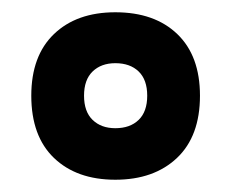

<svg xmlns="http://www.w3.org/2000/svg" viewBox="-20 -742 377 313"><path d="M31 -586Q31 -651 68 -686.5Q105 -722 168 -722Q232 -722 269 -686.5Q306 -651 306 -586Q306 -520 268.5 -484.5Q231 -449 168 -449Q105 -449 68 -484.5Q31 -520 31 -586ZM220 -586Q220 -612 206 -625.5Q192 -639 168 -639Q145 -639 131 -625.5Q117 -612 117 -586Q117 -560 131 -546.5Q145 -533 168 -533Q192 -533 206 -546.5Q220 -560 220 -586Z"/></svg>

Font: Mitr Medium
Style: Regular
Weight: 500
Designer: Thanarat Vachiruckul
Foundry: Cadson Demak
Version: Version 1.002